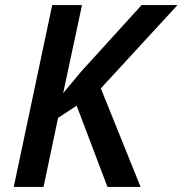

<svg xmlns="http://www.w3.org/2000/svg" viewBox="-20 -734 717 754"><path d="M34 0 185 -714H302L228 -368L297 -451L536 -714H677L376 -387L532 0H402L281 -319L208 -271L151 0Z"/></svg>

Font: Noto Sans UI Medium
Style: Italic
Weight: 500
Italic angle: -12°
Designer: Monotype Design Team
Foundry: Monotype Imaging Inc.
Version: Version 1.901